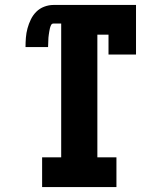

<svg xmlns="http://www.w3.org/2000/svg" viewBox="-20 -755 640 775"><path d="M150 0V-120H227V-660H196Q189 -660 186 -653.5Q183 -647 181.5 -641Q180 -635 179 -628.5Q178 -622 177 -615.5Q176 -609 175.5 -603Q175 -597 175 -590.5Q175 -584 174.5 -577.5Q174 -571 174 -565H83Q83 -584 84.5 -603Q86 -622 91 -640.5Q96 -659 104.5 -676.5Q113 -694 126.5 -707.5Q140 -721 158.5 -728Q177 -735 196 -735H529V-535H418V-615H373V-120H450V0Z"/></svg>

Font: Iosevka Curly Slab HvEx
Style: Regular
Weight: 900
Width: 7
Monospace: yes
Designer: Belleve Invis
Foundry: Belleve Invis
Version: Version 11.1.0; ttfautohint (v1.8.3)